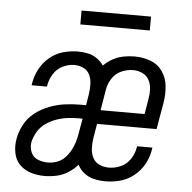

<svg xmlns="http://www.w3.org/2000/svg" viewBox="-52 -767 824 826"><g transform="rotate(5 360.0 -353.5)"><path d="M170 8Q195 8 221 2.5Q247 -3 270.5 -17.5Q294 -32 312 -53Q323 -32 341.5 -17.5Q360 -3 384 2.5Q408 8 433 8Q464 8 496.5 -0.5Q529 -9 556.5 -31.5Q584 -54 600 -84Q616 -114 621 -147Q622 -150 622 -154H556L555 -149Q551 -123 535.5 -99Q520 -75 494.5 -63.5Q469 -52 443 -52Q421 -52 402 -60.5Q383 -69 373.5 -87Q364 -105 363 -126.5Q362 -148 365 -170L376 -235H633L653 -351Q659 -387 655.5 -422.5Q652 -458 632.5 -486Q613 -514 580.5 -526Q548 -538 512 -538Q512 -538 512 -538Q512 -538 512 -538Q488 -538 464.5 -533.5Q441 -529 418.5 -517Q396 -505 379 -487Q367 -504 349.5 -516.5Q332 -529 310.5 -533.5Q289 -538 267 -538Q235 -538 203 -529Q171 -520 144.5 -497.5Q118 -475 102.5 -445Q87 -415 82 -383Q82 -380 81 -376H147Q148 -378 148 -381Q152 -406 166.5 -430Q181 -454 206 -466.5Q231 -479 257 -479Q278 -479 296.5 -470Q315 -461 323.5 -442.5Q332 -424 332.5 -403Q333 -382 330 -361L322 -311H296Q263 -311 230 -306.5Q197 -302 164 -289.5Q131 -277 102.5 -255Q74 -233 57.5 -201.5Q41 -170 36 -138Q31 -108 37 -78.5Q43 -49 63 -29Q83 -9 111.5 -0.5Q140 8 170 8ZM576 -295H386L401 -385Q405 -410 420 -433.5Q435 -457 460 -468Q485 -479 511 -479Q532 -479 551 -470Q570 -461 579.5 -443Q589 -425 590 -403.5Q591 -382 587 -361ZM179 -51Q157 -51 136.5 -59Q116 -67 107 -87Q98 -107 101 -130Q106 -154 119 -176.5Q132 -199 153.5 -214Q175 -229 199 -237.5Q223 -246 247.5 -249Q272 -252 296 -252H312L301 -189Q298 -170 292.5 -151Q287 -132 277 -113.5Q267 -95 252.5 -80Q238 -65 218.5 -58Q199 -51 179 -51ZM267 -655H567V-715H267Z"/></g></svg>

Font: Iosevka Sparkle Light Oblique
Style: Regular
Weight: 300
Italic angle: -9°
Designer: Belleve Invis
Foundry: Belleve Invis
Version: Version 4.5.0; ttfautohint (v1.8.3)